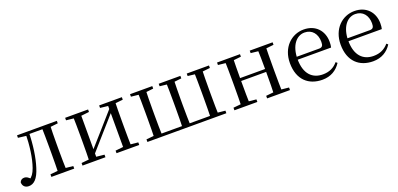

<svg xmlns="http://www.w3.org/2000/svg" viewBox="3 -1233 4044 1949"><g transform="rotate(-20 2025.5 -258.5)"><path d="M88.7 10.2C143.2 10.2 188.4 -29.9 221.6 -138.5C253.2 -236.8 272.2 -366.4 275.4 -516H239.3C236.7 -369.7 219.7 -245.6 185.9 -149.1C166.6 -95.5 145.9 -67.7 112 -46.1V-35.9H140.6V-45.9C116.4 -72.8 96.5 -87.4 72.3 -87.4C48.5 -87.4 32.2 -77.1 22.7 -54.8C22.7 -13.7 49.9 10.2 88.7 10.2ZM150.8 -489.1 246.8 -477.4H254V-516H150.8ZM255.8 -486H446.9V-516H255.8ZM334.2 0H581V-27.8L475.3 -38.6H442.9L334.2 -27.8ZM413.7 0H502.2C499.4 -48.6 498.2 -160.1 498.2 -228.5V-288.3C498.2 -355.1 499.4 -467.4 502.2 -516H413.7C415.7 -467.4 416.7 -355.1 416.7 -288.3V-228.5C416.7 -160.1 415.7 -48.6 413.7 0ZM457.5 -477.4H475.3L581 -489.1V-516H457.5Z M670.5 0H918.3V-27.8L813.3 -38.6H778.7L670.5 -27.8ZM1037.9 0H1283.2V-27.8L1175 -38.6H1140.6L1037.9 -27.8ZM750.1 0H831.7V-516H750.1C752.3 -467.4 753.3 -355.1 753.3 -288.3V-228.5C753.3 -160.1 752.3 -48.6 750.1 0ZM809.1 -46.9 987.1 -249.4 1165.4 -451H1176.7L1143 -470.9L962.2 -265.6L785.3 -65.8H773.9ZM1122.1 0H1203.4C1201.4 -48.6 1200.4 -160.1 1200.4 -228.5V-288.3C1200.4 -355.1 1201.4 -467.4 1203.4 -516H1122.1ZM670.5 -489.1 779.7 -477.4H814.1L918.3 -489.1V-516H670.5ZM1037.9 -489.1 1141.4 -477.4H1175.8L1283.2 -489.1V-516H1037.9Z M1451.1 0H1536.4C1533.7 -48.6 1532.7 -160.1 1532.7 -228.5V-288.3C1532.7 -355.1 1533.7 -467.4 1536.4 -516H1451.1C1453.3 -467.4 1454.3 -355.1 1454.3 -288.3V-228.5C1454.3 -160.1 1453.3 -48.6 1451.1 0ZM1755.8 0H1840.3C1838.3 -48.6 1836.5 -160.1 1836.5 -228.5V-288.3C1836.5 -355.1 1838.3 -467.4 1840.3 -516H1755.8C1758 -467.4 1759 -355.1 1759 -288.3V-228.5C1759 -160.1 1758 -48.6 1755.8 0ZM2058.7 0H2144.9C2142.6 -48.6 2141.6 -160.1 2141.6 -228.5V-288.3C2141.6 -355.1 2142.6 -467.4 2144.9 -516H2058.7C2060.7 -467.4 2061.7 -355.1 2061.7 -288.3V-228.5C2061.7 -160.1 2060.7 -48.6 2058.7 0ZM1371.5 -489.1 1481.5 -477.4H1511.5L1612 -489.1V-516H1371.5ZM1681.3 -489.1 1785.2 -477.4H1814.1L1915.5 -489.1V-516H1681.3ZM1984.2 -489.1 2086.5 -477.4H2117L2224.4 -489.1V-516H1984.2ZM1371.5 0H1494.8V-38.6H1479.7L1371.5 -27.8ZM2100.4 0H2224.4V-27.8L2117 -38.6H2100.4ZM1494.8 0H2100.4V-31.1H1494.8Z M2391.1 0H2480.3C2478.3 -48.6 2477.3 -160.1 2477.3 -260.2V-279.8C2477.3 -355.1 2478.3 -467.4 2480.3 -516H2391.1C2393.3 -467.4 2394.3 -355.1 2394.3 -288.3V-228.5C2394.3 -160.1 2393.3 -48.6 2391.1 0ZM2743.4 0H2831.9C2829.9 -48.6 2828.9 -160.1 2828.9 -228.5V-288.3C2828.9 -355.1 2829.9 -467.4 2831.9 -516H2743.4C2746.4 -467.4 2747.4 -355.1 2747.4 -279.8V-260.2C2747.4 -160.1 2746.4 -48.6 2743.4 0ZM2311.5 0H2559.3V-27.8L2452.7 -38.6H2420.7L2311.5 -27.8ZM2311.5 -489.1 2420.7 -477.4H2452.7L2559.3 -489.1V-516H2311.5ZM2664.6 0H2911.7V-27.8L2805.8 -38.6H2772.8L2664.6 -27.8ZM2664.6 -489.1 2772.8 -477.4H2805.8L2911.7 -489.1V-516H2664.6ZM2435 -256H2787.9V-287.5H2435Z M3259.3 14.6C3349 14.6 3416 -26.3 3459.6 -94.3L3443.7 -108.1C3402.8 -60.3 3351.7 -35 3281.5 -35C3170.4 -35 3090.9 -106.4 3090.9 -268.7C3090.9 -413.6 3160.8 -498.8 3248.6 -498.8C3330.3 -498.8 3378.3 -437.4 3378.3 -352.3C3378.3 -311.7 3368.3 -294.2 3333.3 -294.2H3042.6V-262.9H3451.4C3455.7 -278.8 3457.7 -298.9 3457.7 -323.2C3457.7 -440.7 3380.6 -530.6 3250.9 -530.6C3118.1 -530.6 3004.4 -425.5 3004.4 -256.8C3004.4 -76.2 3110.8 14.6 3259.3 14.6Z M3807.3 14.6C3897 14.6 3964 -26.3 4007.6 -94.3L3991.7 -108.1C3950.8 -60.3 3899.7 -35 3829.5 -35C3718.4 -35 3638.9 -106.4 3638.9 -268.7C3638.9 -413.6 3708.8 -498.8 3796.6 -498.8C3878.3 -498.8 3926.3 -437.4 3926.3 -352.3C3926.3 -311.7 3916.3 -294.2 3881.3 -294.2H3590.6V-262.9H3999.4C4003.7 -278.8 4005.7 -298.9 4005.7 -323.2C4005.7 -440.7 3928.6 -530.6 3798.9 -530.6C3666.1 -530.6 3552.4 -425.5 3552.4 -256.8C3552.4 -76.2 3658.8 14.6 3807.3 14.6Z"/></g></svg>

Font: Source Han Serif TW VF
Style: Regular
Weight: 250
Designer: Ryoko NISHIZUKA 西塚涼子 (kana & ideographs); Frank Grießhammer (Latin, Greek & Cyrillic); Wenlong ZHANG 张文龙 (bopomofo); San
Foundry: Adobe
Version: Version 2.002;hotconv 1.1.0;makeotfexe 2.6.0